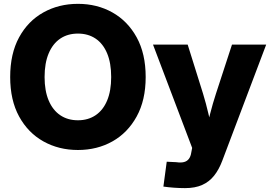

<svg xmlns="http://www.w3.org/2000/svg" viewBox="-20 -758 1390 984"><path d="M379.4 10.7Q281.2 10.7 202.4 -33.4Q123.5 -77.6 77.9 -161.1Q32.2 -244.6 32.2 -363.3Q32.2 -482.9 77.9 -566.7Q123.5 -650.4 202.4 -694.3Q281.2 -738.3 379.4 -738.3Q477.5 -738.3 555.9 -694.3Q634.3 -650.4 680.4 -566.7Q726.6 -482.9 726.6 -363.3Q726.6 -244.6 680.4 -160.9Q634.3 -77.1 555.9 -33.2Q477.5 10.7 379.4 10.7ZM379.4 -141.6Q431.6 -141.6 470 -167.5Q508.3 -193.4 529.1 -242.9Q549.8 -292.5 549.8 -363.3Q549.8 -434.6 529.1 -484.4Q508.3 -534.2 470 -560.1Q431.6 -585.9 379.4 -585.9Q327.1 -585.9 288.8 -560.1Q250.5 -534.2 229.5 -484.4Q208.5 -434.6 208.5 -363.3Q208.5 -292.5 229.5 -242.9Q250.5 -193.4 288.8 -167.5Q327.1 -141.6 379.4 -141.6ZM817.4 198.2 834.5 70.8 883.8 73.2Q907.2 76.7 923.1 72.5Q939 68.4 948.2 55.9Q957.5 43.5 960.4 22.9L964.8 0L764.2 -529.3H941.9L1020.5 -278.3Q1036.1 -227.1 1048.1 -175.3Q1060.1 -123.5 1073.2 -67.9H1030.8Q1043.9 -123.5 1057.1 -175.5Q1070.3 -227.5 1086.9 -278.3L1168.9 -529.3H1344.2L1119.1 65.9Q1102.1 111.3 1077.1 142.6Q1052.2 173.8 1016.1 189.9Q980 206.1 928.2 206.1Q899.4 206.1 870.4 203.9Q841.3 201.7 817.4 198.2Z"/></svg>

Font: Inter 24pt ExtraBold
Style: Regular
Weight: 800
Designer: Rasmus Andersson
Foundry: rsms
Version: Version 4.001;git-66647c0bb